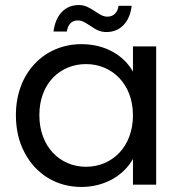

<svg xmlns="http://www.w3.org/2000/svg" viewBox="-20 -732 716 761"><path d="M43 -276C43 -221 54 -171 77 -128C122 -41 205 9 302 9C397 9 471 -38 507 -102V0H599V-548H507V-448C472 -511 399 -557 303 -557C156 -557 43 -444 43 -276ZM136 -276C136 -402 219 -478 321 -478C423 -478 507 -400 507 -275C507 -149 423 -71 321 -71C219 -71 136 -149 136 -276ZM192 -607H245C249 -636 265 -651 288 -651C305 -651 315 -644 336 -631C360 -614 377 -605 402 -605C455 -605 494 -642 502 -709H450C446 -681 429 -666 406 -666C389 -666 376 -674 357 -687C332 -703 317 -712 292 -712C239 -712 201 -675 192 -607Z"/></svg>

Font: Poppins
Style: Regular
Weight: 400
Designer: Ninad Kale (Devanagari), Jonny Pinhorn (Latin)
Foundry: Indian Type Foundry
Version: 4.004